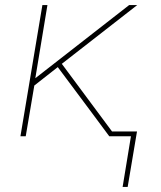

<svg xmlns="http://www.w3.org/2000/svg" viewBox="-20 -540 640 761"><path d="M486 201H466L499 0H413L344 -93L209 -274L116 -201L82 0H61L148 -520H168L120 -230L492 -520H524L225 -287L424 -19H523Z"/></svg>

Font: Iosevka SS04 Thin Extended
Style: Italic
Weight: 100
Width: 7
Italic angle: -9°
Monospace: yes
Designer: Belleve Invis
Foundry: Belleve Invis
Version: Version 19.0.0; ttfautohint (v1.8.4)